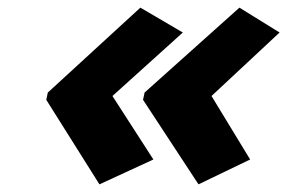

<svg xmlns="http://www.w3.org/2000/svg" viewBox="-20 -525 751 502"><path d="M105 -283 347 -505 458 -440 274 -274 381 -108 240 -43 101 -264ZM358 -283 606 -505 711 -440 533 -274 634 -108 499 -43 354 -264Z"/></svg>

Font: Passageway
Style: BdIt
Weight: 700
Foundry: Ascender Corporation
Version: Version 1.11